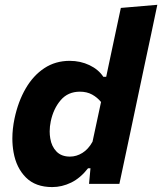

<svg xmlns="http://www.w3.org/2000/svg" viewBox="-20 -766 676 800"><path d="M197.5 13.5Q128 13.5 88 -26.5Q48 -66.5 36.5 -131.5Q31.5 -159.5 31.5 -189Q31.5 -229 40.5 -272Q55.5 -343 87 -397.2Q118.5 -451.5 164.8 -482Q211 -512.5 270.5 -512.5Q315 -512.5 352.8 -494.5Q390.5 -476.5 410.5 -446H422.5L432.5 -493.5Q445.5 -554 458 -613.5Q470.5 -672.5 483.5 -733L635.5 -746Q623 -687 610 -624.5Q596.5 -562 582 -493.5L523.5 -216.5Q510 -153 499.5 -103.5Q489 -53.5 477.5 0H351L357 -65H347Q315 -24 276.5 -5.2Q238 13.5 197.5 13.5ZM271.5 -113.5Q298.5 -113.5 323.2 -128.8Q348 -144 365.5 -175.5L401 -341Q385.5 -360 363.8 -372Q342 -384 313 -384Q263 -384 232.8 -348.5Q202.5 -313 191.5 -260.5Q187 -239 187 -218.5Q187 -203.5 189.5 -189Q195 -155.5 215.5 -134.5Q236 -113.5 271.5 -113.5Z"/></svg>

Font: Heraclito
Style: Bold Italic
Weight: 700
Italic angle: -12°
Designer: Kostas Bartsokas (font) & Cristiano Sobral (main changes)
Foundry: Kostas Bartsokas (font) & Cristiano Sobral (main changes)
Version: Version 1.00;July 8, 2020;FontCreator 13.0.0.2655 64-bit